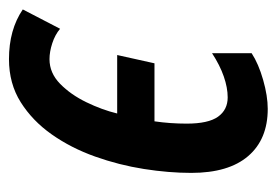

<svg xmlns="http://www.w3.org/2000/svg" viewBox="-112 -480 602 417"><g transform="rotate(-90 188.5 -271.0)"><path d="M161 10Q95 10 58.5 -32.5Q22 -75 22 -156Q22 -205 30.5 -259Q39 -313 57.5 -365Q76 -417 105.5 -459Q135 -501 175.5 -526.5Q216 -552 269 -552Q333 -552 377 -522L335 -441Q322 -452 303.5 -458Q285 -464 269 -464Q239 -464 215.5 -441Q192 -418 175.5 -384Q159 -350 151 -317H278L260 -236H134Q129 -202 129 -166Q129 -119 144 -98Q159 -77 186 -77Q207 -77 231.5 -85.5Q256 -94 282 -111V-25Q259 -10 224 0Q189 10 161 10Z"/></g></svg>

Font: Noto Sans ExtraCondensed SemiBold
Style: Italic
Weight: 600
Width: 2
Italic angle: -12°
Designer: Monotype Design Team
Foundry: Monotype Imaging Inc.
Version: Version 2.013; ttfautohint (v1.8.4.7-5d5b)